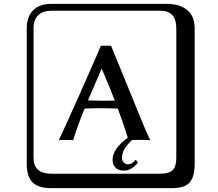

<svg xmlns="http://www.w3.org/2000/svg" viewBox="-20 -774 1140 1006"><path d="M703.1 78.1Q668 120.1 628.9 120.1Q601.1 120.1 585.4 104.5Q569.8 88.9 569.8 63Q569.8 5.9 649.4 -52.2Q630.9 -115.2 597.2 -205.6Q547.9 -207 522.9 -207Q478.5 -207 423.3 -205.1Q379.4 -96.7 363.8 -39.1Q355 -41 330.1 -41Q296.9 -41 288.1 -39.1Q396 -272.9 508.8 -534.2H562Q587.9 -472.2 634.5 -357.2Q681.2 -242.2 716.1 -157Q751 -71.8 767.1 -39.1Q753.9 -41 706.1 -41Q702.6 -41 690.4 -40.8Q678.2 -40.5 671.4 -40.5Q643.6 -12.7 631.3 8.3Q619.1 29.3 619.1 54.2Q619.1 67.4 628.2 77.1Q637.2 86.9 650.9 86.9Q670.9 86.9 689.9 64L692.9 64.9ZM249 -717.8Q204.1 -717.8 179.9 -693.8Q155.8 -669.9 155.8 -625V53.2Q155.8 136.2 249 136.2H820.8Q865.7 136.2 884.8 117.2Q903.8 98.1 903.8 53.2V-625Q903.8 -717.8 820.8 -717.8ZM1000 84Q1000 152.8 973.4 182.4Q946.8 211.9 880.9 211.9H249Q181.2 211.9 150.6 181.4Q120.1 150.9 120.1 84V-625Q120.1 -687 154.1 -720.5Q188 -753.9 249 -753.9H851.1Q920.9 -753.9 960.4 -721.9Q1000 -689.9 1000 -625ZM512.7 -414.6Q458.5 -289.6 440.9 -248Q451.7 -248 479.5 -247.1Q507.3 -246.1 519 -246.1Q542 -246.1 581.5 -247.1Q551.3 -326.2 512.7 -414.6Z"/></svg>

Font: Linux Biolinum Keyboard O
Style: Regular
Weight: 700
Designer: Philipp H. Poll
Foundry: Philipp H. Poll
Version: Version 0.6.1